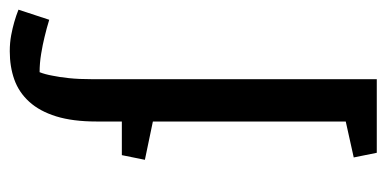

<svg xmlns="http://www.w3.org/2000/svg" viewBox="-222 -581 803 399"><g transform="rotate(-90 179.5 -381.5)"><path d="M126.5 -582.5Q126.5 -631.8 137.2 -666.3Q147.9 -700.7 167.5 -722.2Q187 -743.7 213.6 -753.2Q240.2 -762.7 272.5 -762.7Q290 -762.7 305.7 -759.8Q321.3 -756.8 333 -753.4Q346.7 -749.5 358.9 -744.6L337.9 -680.7Q320.8 -686 302.2 -690.4Q286.6 -694.3 267.1 -697.5Q247.6 -700.7 229 -700.7Q224.6 -689.9 221.7 -673.8Q218.8 -660.2 216.6 -639.6Q214.4 -619.1 214.4 -590.3V0H61.5L51.8 -47.9L126.5 -64.5V-465.3L46.9 -481.9L56.6 -529.8H126.5V-582.5Z"/></g></svg>

Font: Noticia Text
Style: Regular
Weight: 400
Designer: JM Sole
Foundry: JM Sole
Version: Version 1.003